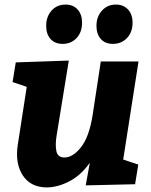

<svg xmlns="http://www.w3.org/2000/svg" viewBox="-20 -806 661 840"><path d="M186 14Q114 14 79.5 -39Q45 -92 58 -174L97 -426L35 -447L49 -533L281 -541L228 -215Q221 -174 226.5 -145.5Q232 -117 262 -117Q299 -117 334.5 -162Q370 -207 385 -301L421 -537H586L519 -108L585 -86L571 0L355 5L373 -94Q334 -39 284 -13Q234 13 186 14ZM254 -614Q220 -614 201 -635.5Q182 -657 182 -693Q182 -733 205.5 -759.5Q229 -786 267 -786Q300 -786 319.5 -764.5Q339 -743 339 -707Q339 -665 315 -639.5Q291 -614 254 -614ZM474 -614Q440 -614 421 -635.5Q402 -657 402 -693Q402 -733 426 -759.5Q450 -786 487 -786Q520 -786 540 -764.5Q560 -743 560 -707Q560 -665 535.5 -639.5Q511 -614 474 -614Z"/></svg>

Font: Bitter ExtraBold
Style: Italic
Weight: 800
Italic angle: -9°
Designer: Sol Matas, and Bitter project Authors
Foundry: Sol Matas
Version: Version 2.001